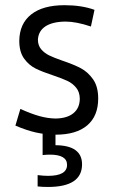

<svg xmlns="http://www.w3.org/2000/svg" viewBox="-20 -509 441 743"><path d="M195.3 12.2Q155 11.7 119 3.7Q82.9 -4.4 39.6 -22.9L58.8 -87.5Q102.1 -68 133.7 -59.4Q165.3 -50.8 195.3 -50.3Q240.1 -51.1 264.2 -71Q288.3 -90.8 288.8 -126.6Q288.5 -152.8 274.7 -169.6Q261 -186.4 241.1 -195.8Q221.3 -205.2 186.4 -217Q144.2 -230.8 118 -243.7Q91.9 -256.6 73.2 -282.4Q54.6 -308.2 54.6 -351Q55.4 -417.4 100.6 -453.1Q145.8 -488.9 229.7 -488.9Q296.5 -488.9 345.7 -470.9L331.8 -406.4Q275 -425.5 233.4 -425.5Q183.7 -425 156.2 -407.2Q128.8 -389.4 126.7 -355.8Q126.7 -333.3 139.3 -318.4Q151.9 -303.6 170.3 -294.6Q188.8 -285.6 220.8 -274.5Q264.9 -259.6 292.4 -245.2Q319.9 -230.7 340 -202.4Q360 -174.1 360 -127.8Q360 -59.9 317.6 -23.9Q275.1 12.2 195.3 12.2ZM165.6 214.5Q144.4 214.5 125.6 212.5V168.6Q148.2 171.5 165.9 171.5Q239.5 171.5 239.5 128.9Q239.5 89.4 172.9 89.4Q159.1 89.4 144.9 91.1V-29.3H194.7V52.9Q297.5 53.7 297.5 127Q297.5 214.5 165.6 214.5Z"/></svg>

Font: DavidDev Light
Style: Regular
Weight: 300
Designer: David.dev
Foundry: David.dev
Version: Version 1.001;FEAKit 1.0